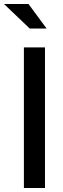

<svg xmlns="http://www.w3.org/2000/svg" viewBox="-48 -936 316 956"><path d="M0 0ZM71 0V-700H176V0ZM94 -916 184 -794H100L-28 -916Z"/></svg>

Font: Red Hat Display Medium
Style: Regular
Weight: 500
Designer: Pentagram / MCKL
Foundry: Pentagram / MCKL
Version: Version 1.005; Red Hat Display Medium